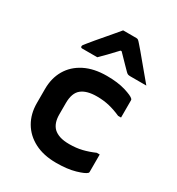

<svg xmlns="http://www.w3.org/2000/svg" viewBox="-194 -937 988 1071"><g transform="rotate(30 300.0 -401.5)"><path d="M333 -550Q404 -550 453 -535Q502 -520 513 -508Q517 -505 517 -499V-388H498Q460 -405 423 -414Q386 -423 342 -423Q277 -423 243.5 -396Q210 -369 210 -304V-231Q210 -175 239 -146Q255 -131 279.5 -123Q304 -115 341 -115Q385 -115 422 -124Q459 -133 498 -150H517V-38Q517 -33 514 -30Q501 -17 451 -2.5Q401 12 329 12Q248 12 190 -18Q132 -48 101 -101Q70 -154 70 -223V-314Q70 -384 101 -437Q132 -490 191 -520Q250 -550 333 -550ZM284 -815H369Q377 -815 382 -811Q387 -807 399 -793Q407 -784 424.5 -763.5Q442 -743 464 -716Q486 -689 509 -662Q532 -635 550 -613H448Q437 -613 431.5 -615Q426 -617 419 -624Q410 -633 389 -654.5Q368 -676 335 -710H328Q297 -677 275 -654Q253 -631 234 -613H137Q127 -613 127 -622Q127 -627 130 -631Q133 -635 145 -650Q156 -664 175 -686.5Q194 -709 215.5 -734Q237 -759 255.5 -781Q274 -803 284 -815Z"/></g></svg>

Font: Recursive Mn Lnr St
Style: Bold
Weight: 700
Monospace: yes
Version: Version 1.079;hotconv 1.0.112;makeotfexe 2.5.65598; ttfautoh